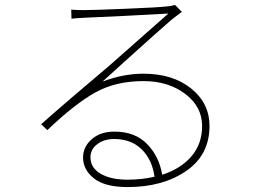

<svg xmlns="http://www.w3.org/2000/svg" viewBox="-20 -738 1040 779"><path d="M497 -9Q556 -9 607 -21Q597 -91 554.5 -132.5Q512 -174 443 -174Q402 -174 374.5 -153Q347 -132 347 -100Q347 -57 388.5 -33Q430 -9 497 -9ZM690 -718 718 -690Q714 -687 698 -675Q682 -663 676 -658Q657 -642 609.5 -599.5Q562 -557 492.5 -494.5Q423 -432 396 -407Q480 -439 562 -439Q681 -439 755.5 -379Q830 -319 830 -227Q830 -109 735 -44Q640 21 498 21Q406 21 361.5 -14Q317 -49 317 -99Q317 -142 352 -173Q387 -204 444 -204Q528 -204 577 -153.5Q626 -103 638 -29Q713 -53 756.5 -103.5Q800 -154 800 -227Q800 -305 731.5 -357Q663 -409 562 -409Q450 -409 367 -363Q284 -317 172 -210L147 -234Q246 -322 424 -472Q524 -561 663 -683Q468 -672 322 -666Q281 -664 270 -662L269 -699Q286 -697 320 -697Q359 -697 491.5 -702.5Q624 -708 658 -712Q679 -714 690 -718Z"/></svg>

Font: Noto Sans Korean Thin
Style: Regular
Weight: 250
Designer: Ryoko NISHIZUKA  (kana & ideographs); Paul D. Hunt (Latin, Greek & Cyrillic); Wenlong ZHANG  (bopomofo); Sandoll Communi
Foundry: Adobe Systems Incorporated
Version: Version 1.0001;PS 1;hotconv 1.0.78;makeotf.lib2.5.61930